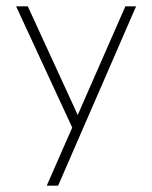

<svg xmlns="http://www.w3.org/2000/svg" viewBox="-20 -404 482 608"><path d="M128 184 377 -384H411L164 184ZM211 5 31 -384H68L238 -14Z"/></svg>

Font: Josefin Sans Thin ExtraLight
Style: Regular
Weight: 250
Version: Version 2.001